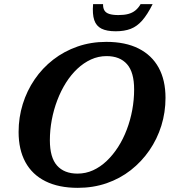

<svg xmlns="http://www.w3.org/2000/svg" viewBox="-20 -891 816 924"><path d="M220 -216Q220 -133 254.5 -94.2Q289 -55.5 353 -55.5Q392.5 -55.5 427.8 -71.5Q463 -87.5 493.5 -116.5Q524 -145.5 548.5 -183.8Q573 -222 590.2 -267.5Q607.5 -313 616.5 -362Q625.5 -411 625.5 -460.5Q625.5 -543.5 591.2 -582.2Q557 -621 493 -621Q453.5 -621 418 -604.8Q382.5 -588.5 352 -559.8Q321.5 -531 297.2 -492.5Q273 -454 255.8 -408.8Q238.5 -363.5 229.2 -314.2Q220 -265 220 -216ZM776.5 -420Q776.5 -350.5 756.5 -286.2Q736.5 -222 699 -167.5Q661.5 -113 609.5 -72.2Q557.5 -31.5 493 -9.2Q428.5 13 354.5 13Q262.5 13 198.8 -18.8Q135 -50.5 102.2 -110.8Q69.5 -171 69.5 -256Q69.5 -325.5 89.5 -390Q109.5 -454.5 146.8 -509Q184 -563.5 236.2 -604Q288.5 -644.5 353 -667Q417.5 -689.5 491.5 -689.5Q583.5 -689.5 647 -657.5Q710.5 -625.5 743.5 -565.5Q776.5 -505.5 776.5 -420ZM550 -818.5Q577.5 -818.5 597.2 -823.8Q617 -829 631.5 -840.8Q646 -852.5 656.5 -871H714.5Q689.5 -821 664.5 -792.5Q639.5 -764 609 -752.2Q578.5 -740.5 536.5 -740.5Q493.5 -740.5 468.2 -753.2Q443 -766 433.5 -794.5Q424 -823 428 -871H476Q475.5 -852.5 482.5 -840.8Q489.5 -829 506.2 -823.8Q523 -818.5 550 -818.5Z"/></svg>

Font: Newsreader 16pt 16pt
Style: Bold Italic
Weight: 700
Italic angle: -17°
Version: Version 1.003